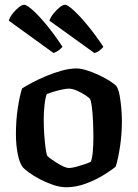

<svg xmlns="http://www.w3.org/2000/svg" viewBox="-20 -788 580 808"><path d="M259 0Q233 0 203.5 -10Q174 -20 147.5 -34Q121 -48 102 -62Q83 -76 76 -84Q62 -102 54.5 -140.5Q47 -179 47 -224Q47 -282 55 -334Q63 -386 73 -416Q87 -425 113 -439Q139 -453 172 -467Q205 -481 239 -490.5Q273 -500 302 -500Q320 -500 345.5 -492Q371 -484 396.5 -472Q422 -460 442.5 -447Q463 -434 471 -424Q479 -411 483.5 -386Q488 -361 490.5 -332.5Q493 -304 493 -279Q493 -223 485 -170.5Q477 -118 467 -87Q451 -73 417 -52Q383 -31 341.5 -15.5Q300 0 259 0ZM271 -81Q282 -81 300.5 -86Q319 -91 336.5 -97Q354 -103 362 -107Q368 -121 370.5 -150Q373 -179 373 -208Q373 -240 371.5 -276Q370 -312 366.5 -338.5Q363 -365 359 -371Q356 -376 340.5 -386.5Q325 -397 305 -406Q285 -415 270 -415Q259 -415 240.5 -411Q222 -407 204 -401.5Q186 -396 177 -392Q171 -379 167.5 -347Q164 -315 164 -286Q164 -251 166.5 -217.5Q169 -184 172.5 -160.5Q176 -137 179 -132Q182 -128 199.5 -115.5Q217 -103 237.5 -92Q258 -81 271 -81ZM205 -565 17 -701Q22 -717 34.5 -732.5Q47 -748 60 -758Q73 -768 82 -768Q92 -768 117.5 -745.5Q143 -723 176 -683Q209 -643 243 -591Q238 -585 228 -577Q218 -569 205 -565ZM377 -565 188 -701Q193 -716 205.5 -731.5Q218 -747 231.5 -757.5Q245 -768 254 -768Q264 -768 289.5 -745Q315 -722 348 -682Q381 -642 415 -591Q410 -584 399 -575.5Q388 -567 377 -565Z"/></svg>

Font: Texturina SemiBold
Style: Regular
Weight: 600
Designer: Guillermo Torres Carreño
Foundry: Omnibus-Type
Version: Version 1.002; ttfautohint (v1.8.3)